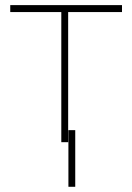

<svg xmlns="http://www.w3.org/2000/svg" viewBox="-20 -548 510 740"><path d="M450.2 -501.5H242.7V0H216.3V-501.5H19.5V-528.3H450.2ZM270 171.9H243.7V-46.4H270Z"/></svg>

Font: Roboto Thin
Style: Regular
Weight: 250
Designer: Google
Version: Version 2.134; 2016